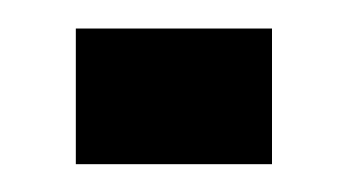

<svg xmlns="http://www.w3.org/2000/svg" viewBox="-20 -118 250 138"><path d="M34.5 0V-97.5H175.5V0Z"/></svg>

Font: Big Shoulders Text Thin
Style: Regular
Weight: 400
Version: Version 2.002